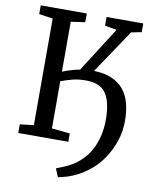

<svg xmlns="http://www.w3.org/2000/svg" viewBox="-101 -816 863 1101"><g transform="rotate(10 330.5 -266.0)"><path d="M313.5 210.5 293.5 162.3Q314 154.1 337.7 144.6Q361.4 135.2 387.2 119.6Q413.1 104 438.9 77.7Q465 52.5 484.8 16.7Q504.7 -19.1 515.8 -64.1Q527 -109 527 -160.9Q527 -264.2 493 -314.1Q459.1 -364 376 -364Q330.7 -364 295.9 -354.6Q261 -345.2 231.2 -333.9V-59.2L336.9 -48.6V0H45.6V-50.3L126 -59.9V-680.4L45.6 -692.2V-743H313.7V-692.2L231.2 -680.4V-389.6Q244.4 -395.1 260.5 -400.8Q276.6 -406.4 294.5 -411.1Q312.4 -415.9 331.7 -419L498.1 -680.4L428.9 -692.2V-743H642.4V-692.2L582.5 -680.4L411.9 -426.2Q474.1 -424.2 517 -405.4Q559.8 -386.6 586.2 -353.6Q612.5 -320.5 624.4 -275Q636.3 -229.4 636.3 -173.6Q636.3 -112 617.4 -56.2Q598.4 -0.4 568.3 44.7Q538.2 89.7 504.2 118.6Q464.2 152.3 428.7 170.8Q393.2 189.3 364.2 197.8Q335.1 206.2 313.5 210.5Z"/></g></svg>

Font: Merriweather Light
Style: Regular
Weight: 300
Designer: Eben Sorkin
Foundry: Eben Sorkin
Version: Version 2.100